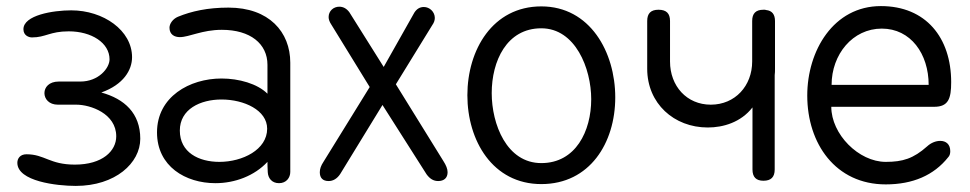

<svg xmlns="http://www.w3.org/2000/svg" viewBox="-20 -594 3187 631"><path d="M229 17C359 17 441 -58 441 -138C441 -222 389 -269 313 -290C386 -316 414 -364 414 -406C414 -494 320 -560 214 -560C154 -560 57 -544 57 -498C57 -477 75 -471 85 -471C130 -471 144 -491 206 -491C281 -491 340 -453 340 -399C340 -370 304 -326 244 -326H173C141 -326 126 -307 126 -288C126 -269 141 -250 170 -250H231C277 -250 362 -221 362 -146C362 -98 317 -53 226 -53C143 -53 127 -87 67 -87C46 -87 37 -73 37 -59C37 2 167 17 229 17Z M571 -165C571 -235 638 -267 708 -267C782 -267 858 -232 858 -171C858 -102 777 -62 701 -62C633 -62 571 -93 571 -165ZM565 -539C548 -532 537 -516 537 -503C537 -480 554 -472 571 -472C602 -472 644 -496 709 -496C803 -496 859 -450 859 -381V-286C826 -319 765 -336 708 -336C603 -336 496 -276 496 -159C496 -47 590 8 688 8C752 8 816 -16 859 -62C859 -53 859 -47 860 -28C861 -9 873 8 897 8C921 8 934 -10 934 -29V-388C934 -489 864 -569 731 -569C662 -569 609 -557 565 -539Z M1043 -62C1035 -50 1031 -39 1031 -28C1031 -9 1041 1 1060 1C1075 1 1088 -7 1098 -22L1237 -249L1382 -21C1393 -6 1405 1 1420 1C1439 1 1451 -9 1451 -28C1451 -39 1446 -51 1437 -65L1281 -317L1401 -512C1406 -519 1409 -527 1409 -535C1409 -555 1392 -571 1373 -571C1360 -571 1350 -565 1342 -553L1241 -374L1128 -554C1119 -566 1108 -572 1095 -572C1076 -572 1060 -558 1060 -538C1060 -530 1063 -522 1069 -513L1195 -308Z M1759 -573C1599 -573 1516 -430 1516 -281C1516 -132 1599 11 1759 11C1918 11 2002 -124 2002 -274C2002 -423 1919 -573 1759 -573ZM1759 -501C1871 -501 1923 -369 1923 -268C1923 -163 1872 -58 1759 -58C1645 -58 1596 -186 1596 -288C1596 -393 1645 -501 1759 -501Z M2107 -368C2107 -254 2195 -175 2306 -175C2357 -175 2415 -192 2453 -241V-37C2453 -12 2465 0 2489 0C2514 0 2526 -12 2526 -37V-347C2527 -354 2527 -361 2527 -368V-525C2527 -547 2517 -559 2498 -561C2497 -561 2495 -562 2494 -562H2489C2464 -562 2452 -550 2452 -525V-392C2452 -312 2396 -250 2316 -250C2237 -250 2182 -311 2182 -392V-525C2182 -550 2170 -562 2144 -562C2119 -562 2107 -550 2107 -525Z M2713 -315C2713 -415 2782 -500 2878 -500C2973 -500 3032 -417 3032 -315ZM2875 -574C2719 -574 2633 -427 2633 -280C2633 -122 2726 12 2891 12C2980 12 3049 -18 3096 -77C3101 -82 3103 -89 3103 -97C3103 -120 3089 -131 3070 -131C3056 -131 3040 -125 3027 -113C2982 -73 2947 -62 2891 -62C2802 -62 2712 -153 2712 -243H3050C3097 -243 3106 -270 3106 -324C3106 -470 3023 -574 2875 -574Z"/></svg>

Font: Numismatica Pro
Style: Regular
Weight: 400
Designer: Chris Hopkins
Foundry: Edward C. D. Hopkins
Version: Version 2.19D